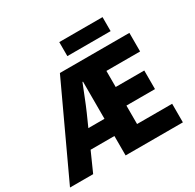

<svg xmlns="http://www.w3.org/2000/svg" viewBox="-192 -1009 1216 1199"><g transform="rotate(-30 416.0 -410.0)"><path d="M-18 0 285 -651H786V-517H543V-401H749V-267H543V-134H796V0H383V-532H379Q360 -485 342 -439Q324 -393 306 -352L149 0ZM134 -140V-264H466V-140ZM378 -719V-820H690V-719Z"/></g></svg>

Font: Source Sans 3 ExtraBold
Style: Regular
Weight: 800
Designer: Paul D. Hunt
Foundry: Adobe
Version: Version 3.052;hotconv 1.1.0;makeotfexe 2.6.0